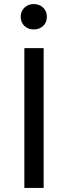

<svg xmlns="http://www.w3.org/2000/svg" viewBox="-20 -926 335 946"><path d="M211 -843Q211 -816 193 -798.5Q175 -781 146 -781Q118 -781 100 -798.5Q82 -816 82 -843Q82 -870 100 -888Q118 -906 146 -906Q175 -906 193 -888Q211 -870 211 -843ZM195 0H100V-689H195Z"/></svg>

Font: Wolseley Sans
Style: Regular
Weight: 400
Designer: Carrois Corporate & Edenspiekermann AG
Foundry: Carrois Corporate GbR & Edenspiekermann AG
Version: Version 4.202